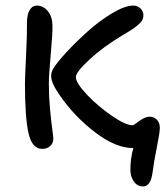

<svg xmlns="http://www.w3.org/2000/svg" viewBox="-20 -526 605 691"><path d="M495.1 145Q473.6 145 461.4 126.7Q449.2 108.4 449.2 85.9Q449.2 43.5 460 6.8H458Q396.5 6.8 322.3 -49.8Q248 -106.4 195.8 -182.1Q164.1 -226.6 164.1 -252Q164.1 -267.6 172.9 -280.8Q185.1 -301.3 219 -337.9Q252.9 -374.5 295.2 -412.6Q337.4 -450.7 383.5 -478.3Q429.7 -505.9 460 -505.9Q475.1 -505.9 485.6 -495.6Q496.1 -485.4 496.1 -470.2Q496.1 -460.4 490.7 -451.7Q485.4 -442.9 472.9 -433.1Q460.4 -423.3 451.7 -417.7Q442.9 -412.1 423.8 -400.9Q351.6 -357.9 302.2 -312Q252.9 -266.1 252.9 -249Q252.9 -227.5 293 -185.3Q333 -143.1 382.6 -109.1Q432.1 -75.2 457 -75.2Q461.4 -75.2 470.9 -83Q480.5 -90.8 493.7 -98.4Q506.8 -106 520 -106Q533.2 -106 544.2 -95.5Q555.2 -85 555.2 -65.9Q555.2 -48.8 544.2 5.4Q533.2 59.6 529.8 89.8Q523.4 145 495.1 145ZM131.8 9.8Q95.2 9.8 82.5 -47.1Q69.8 -104 69.8 -225.1Q69.8 -246.1 73.7 -324Q77.6 -401.9 77.1 -444.8Q77.1 -473.6 86.7 -489.7Q96.2 -505.9 112.8 -505.9Q135.3 -505.9 151.9 -486.1Q168.5 -466.3 168.9 -433.1Q169.4 -406.7 162.6 -330.6Q155.8 -254.4 155.8 -225.1Q155.8 -179.2 159.9 -134.8Q164.1 -90.3 168 -62Q171.9 -33.7 171.9 -27.8Q171.9 -10.3 160.6 -0.2Q149.4 9.8 131.8 9.8Z"/></svg>

Font: Shantell Sans Normal
Style: Regular
Weight: 400
Designer: Stephen Nixon, Anya Danilova, Shantell Martin
Foundry: Arrow Type
Version: Version 1.006;[559af2be0]